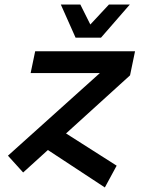

<svg xmlns="http://www.w3.org/2000/svg" viewBox="-20 -760 640 846"><path d="M82 0 15 -74 420 -438H115L135 -534H575L553 -428L271 -172L494 -30L442 66L191 -99ZM552 -740 425 -594H313L248 -740H334L378 -652L460 -740Z"/></svg>

Font: Geist Mono SemiBold
Style: Italic
Weight: 600
Italic angle: -12°
Monospace: yes
Designer: Basement.studio, Andrés Briganti, Mateo Zaragoza
Foundry: Basement.studio, Vercel, Andrés Briganti, Guido Ferreyra, Mateo Zaragoza
Version: Version 1.500; ttfautohint (v1.8.4.7-5d5b)